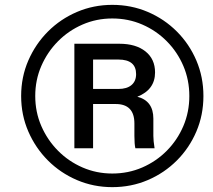

<svg xmlns="http://www.w3.org/2000/svg" viewBox="-20 -755 877 790"><path d="M442 15Q365 15 297 -14Q229 -43 177.5 -94.5Q126 -146 96.5 -214Q67 -282 67 -360Q67 -438 96.5 -506Q126 -574 177.5 -625.5Q229 -677 297 -706Q365 -735 442 -735Q520 -735 588 -706Q656 -677 707.5 -625.5Q759 -574 788 -506Q817 -438 817 -360Q817 -282 788 -214Q759 -146 707.5 -94.5Q656 -43 588 -14Q520 15 442 15ZM442 -41Q508 -41 565.5 -66Q623 -91 666.5 -135Q710 -179 734.5 -236.5Q759 -294 759 -360Q759 -426 734.5 -483.5Q710 -541 666.5 -585Q623 -629 565.5 -654Q508 -679 442 -679Q377 -679 319.5 -654Q262 -629 218.5 -585Q175 -541 150 -483.5Q125 -426 125 -360Q125 -294 150 -236.5Q175 -179 218.5 -135Q262 -91 319.5 -66Q377 -41 442 -41ZM286 -145V-575H471Q539 -575 578.5 -543.5Q618 -512 618 -457Q618 -386 545 -357Q611 -340 611 -267V-196Q611 -176 616 -145H537Q535 -153 534 -166Q533 -179 533 -196V-247Q533 -327 456 -327H363V-145ZM467 -510H363V-389H467Q502 -389 521 -405Q540 -421 540 -450Q540 -510 467 -510Z"/></svg>

Font: Instrument Sans Condensed SemiBold Italic
Style: Regular
Weight: 600
Width: 3
Italic angle: -13°
Designer: Rodrigo Fuenzalida
Foundry: fragTYPE
Version: Version 1.000; ttfautohint (v1.8.4.7-5d5b);gftools[0.9.28]